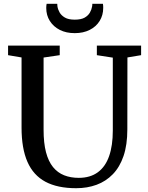

<svg xmlns="http://www.w3.org/2000/svg" viewBox="-20 -983 777 1011"><path d="M381 8Q283 8 219.2 -26Q155.5 -60 124.5 -130.8Q93.5 -201.5 93.5 -311V-680.5L22.5 -692.5V-743H294.5V-692.5L209.5 -680V-300Q209.5 -230 222.2 -181.5Q235 -133 259.2 -103.2Q283.5 -73.5 317.8 -60Q352 -46.5 394.5 -46.5Q455 -46.5 495 -75.8Q535 -105 554.5 -160.8Q574 -216.5 574 -295.5V-679.5L490 -692.5V-743H723V-692.5L651 -680.5L650.5 -301.5Q650.5 -220 630.5 -161.5Q610.5 -103 574 -65.5Q537.5 -28 488.5 -10Q439.5 8 381 8ZM373.5 -808.5Q328.5 -808.5 295 -825.5Q261.5 -842.5 242.5 -872.5Q223.5 -902.5 223.5 -941Q223.5 -947 224 -952.5Q224.5 -958 225.5 -963H281.5Q281.5 -961 281.8 -957Q282 -953 282.5 -949Q285 -933 294 -917.2Q303 -901.5 321.8 -890.5Q340.5 -879.5 373.5 -879.5Q407 -879.5 425.8 -890.2Q444.5 -901 453.5 -917Q462.5 -933 465 -949Q466 -953 466 -957Q466 -961 466 -963H522Q523 -958 523.2 -952.5Q523.5 -947 523.5 -941.5Q523.5 -903 504.8 -872.8Q486 -842.5 452.2 -825.5Q418.5 -808.5 373.5 -808.5Z"/></svg>

Font: Merriweather 24pt Medium
Style: Regular
Weight: 500
Designer: Eben Sorkin
Foundry: Eben Sorkin
Version: Version 2.100